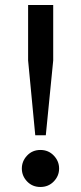

<svg xmlns="http://www.w3.org/2000/svg" viewBox="-20 -732 322 765"><path d="M120.5 -193 92 -491V-712H192V-491L162.5 -193ZM141 13Q109 13 88 -9Q67 -31 67 -60.5Q67 -90 88 -112.2Q109 -134.5 141 -134.5Q173 -134.5 194.2 -112.2Q215.5 -90 215.5 -60.5Q215.5 -31 194.2 -9Q173 13 141 13Z"/></svg>

Font: Overpass Medium
Style: Regular
Weight: 500
Designer: Delve Withrington, Dave Bailey, Thomas Jockin
Foundry: Delve Fonts LLC
Version: Version 4.000